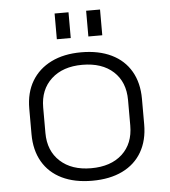

<svg xmlns="http://www.w3.org/2000/svg" viewBox="-52 -771 731 825"><g transform="rotate(-5 313.0 -358.0)"><path d="M313 7Q237 7 182.5 -19.5Q128 -46 99 -96Q70 -146 70 -215V-325Q70 -394 99.5 -443.5Q129 -493 183.5 -520Q238 -547 313 -547Q389 -547 443.5 -520.5Q498 -494 527 -444Q556 -394 556 -325V-215Q556 -146 527 -96Q498 -46 443.5 -19.5Q389 7 313 7ZM313 -47Q398 -47 447 -92Q496 -137 496 -215V-325Q496 -403 447 -448Q398 -493 313 -493Q229 -493 179.5 -447.5Q130 -402 130 -325V-215Q130 -138 179.5 -92.5Q229 -47 313 -47ZM274 -723V-612H214V-723ZM410 -723V-612H350V-723Z"/></g></svg>

Font: Pathway Extreme 8pt Thin
Style: Regular
Weight: 100
Version: Version 1.001;gftools[0.9.26]